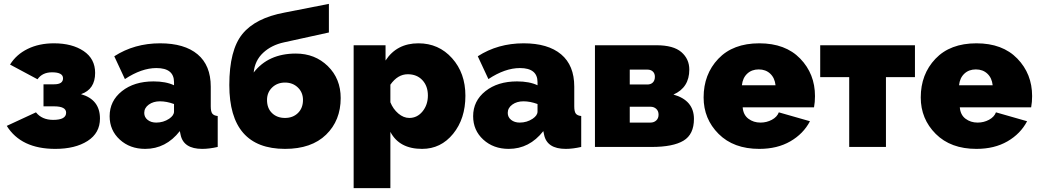

<svg xmlns="http://www.w3.org/2000/svg" viewBox="-20 -760 5372 993"><path d="M266 10Q89 10 15 -109L166 -179Q197 -140 255 -140Q322 -140 322 -177Q322 -210 260 -210H205V-324H260Q306 -324 306 -355Q306 -386 249 -386Q199 -386 174 -350L32 -426Q64 -478 123 -507Q182 -536 259 -536Q353 -536 412.5 -496Q472 -456 472 -383Q472 -298 399 -273Q497 -245 497 -147Q497 -72 433 -31Q369 10 266 10Z M547 -159Q547 -238 610.5 -288.5Q674 -339 774 -339Q838 -339 880 -319V-335Q880 -408 789 -408Q712 -408 626 -351L571 -469Q675 -536 808 -536Q934 -536 1002 -479Q1070 -422 1070 -312V-210Q1070 -183 1078 -172.5Q1086 -162 1106 -160V0Q1062 10 1026 10Q929 10 914 -63L910 -82Q838 10 731 10Q652 10 599.5 -38Q547 -86 547 -159ZM855 -146Q880 -163 880 -183V-222Q842 -236 807 -236Q773 -236 749.5 -219Q726 -202 726 -176Q726 -154 743.5 -140Q761 -126 788 -126Q825 -126 855 -146Z M1454 10Q1166 10 1166 -320Q1166 -501 1233.5 -584Q1301 -667 1452 -695L1681 -740V-592L1449 -541Q1384 -527 1341 -487Q1298 -447 1292 -385Q1368 -483 1510 -483Q1609 -483 1675.5 -418Q1742 -353 1742 -253Q1742 -137 1666.5 -63.5Q1591 10 1454 10ZM1547 -243Q1547 -282 1520.5 -307.5Q1494 -333 1454 -333Q1414 -333 1387.5 -307.5Q1361 -282 1361 -243Q1361 -200 1387 -175Q1413 -150 1454 -150Q1495 -150 1521 -175.5Q1547 -201 1547 -243Z M1999 -78V213H1809V-526H1974V-447Q2032 -536 2144 -536Q2249 -536 2318 -459Q2387 -382 2387 -265Q2387 -146 2323.5 -68Q2260 10 2163 10Q2045 10 1999 -78ZM2193 -266Q2193 -315 2164.5 -345.5Q2136 -376 2089 -376Q2037 -376 1999 -322V-231Q2013 -196 2040 -173Q2067 -150 2097 -150Q2138 -150 2165.5 -184Q2193 -218 2193 -266Z M2427 -159Q2427 -238 2490.5 -288.5Q2554 -339 2654 -339Q2718 -339 2760 -319V-335Q2760 -408 2669 -408Q2592 -408 2506 -351L2451 -469Q2555 -536 2688 -536Q2814 -536 2882 -479Q2950 -422 2950 -312V-210Q2950 -183 2958 -172.5Q2966 -162 2986 -160V0Q2942 10 2906 10Q2809 10 2794 -63L2790 -82Q2718 10 2611 10Q2532 10 2479.5 -38Q2427 -86 2427 -159ZM2735 -146Q2760 -163 2760 -183V-222Q2722 -236 2687 -236Q2653 -236 2629.5 -219Q2606 -202 2606 -176Q2606 -154 2623.5 -140Q2641 -126 2668 -126Q2705 -126 2735 -146Z M3057 0V-526H3375Q3463 -526 3504 -490.5Q3545 -455 3545 -400Q3545 -307 3463 -271Q3569 -241 3569 -145Q3569 -65 3515 -32.5Q3461 0 3350 0ZM3237 -323H3328Q3346 -323 3356.5 -333.5Q3367 -344 3367 -363Q3367 -380 3356.5 -390Q3346 -400 3328 -400H3237ZM3237 -126H3344Q3362 -126 3374 -137Q3386 -148 3386 -167Q3386 -186 3374 -197Q3362 -208 3344 -208H3237Z M3907 10Q3774 10 3696.5 -67.5Q3619 -145 3619 -256Q3619 -376 3695 -456Q3771 -536 3907 -536Q4042 -536 4118.5 -457Q4195 -378 4195 -263Q4195 -232 4190 -205H3821Q3824 -166 3850.5 -146Q3877 -126 3913 -126Q3945 -126 3972 -140.5Q3999 -155 4008 -179L4169 -133Q4135 -68 4067.5 -29Q4000 10 3907 10ZM3817 -319H3991Q3987 -357 3963.5 -379Q3940 -401 3904 -401Q3868 -401 3844.5 -379Q3821 -357 3817 -319Z M4372 0V-361H4222V-526H4712V-361H4562V0Z M5030 10Q4897 10 4819.5 -67.5Q4742 -145 4742 -256Q4742 -376 4818 -456Q4894 -536 5030 -536Q5165 -536 5241.5 -457Q5318 -378 5318 -263Q5318 -232 5313 -205H4944Q4947 -166 4973.5 -146Q5000 -126 5036 -126Q5068 -126 5095 -140.5Q5122 -155 5131 -179L5292 -133Q5258 -68 5190.5 -29Q5123 10 5030 10ZM4940 -319H5114Q5110 -357 5086.5 -379Q5063 -401 5027 -401Q4991 -401 4967.5 -379Q4944 -357 4940 -319Z"/></svg>

Font: Raleway-v4020 Black
Style: Regular
Weight: 900
Designer: Matt McInerney, Pablo Impallari, Rodrigo Fuenzalida
Foundry: Matt McInerney, Pablo Impallari, Rodrigo Fuenzalida
Version: Version 4.020;PS 004.020;hotconv 1.0.88;makeotf.lib2.5.64775